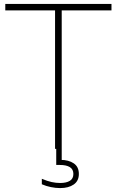

<svg xmlns="http://www.w3.org/2000/svg" viewBox="-20 -760 596 980"><path d="M261 0V-707H7V-740H549V-707H295V0ZM287 200Q264.5 200 239.8 195Q215 190 193.5 180.5V152.5Q221.5 164.5 243.5 169.2Q265.5 174 287 174Q318.5 174 336.5 163Q354.5 152 354.5 128Q354.5 104 336.5 93Q318.5 82 286 82H267V-10H295V71L288.5 56Q330.5 56 356.5 73.8Q382.5 91.5 382.5 128Q382.5 163.5 356.2 181.8Q330 200 287 200Z"/></svg>

Font: Encode Sans SC Condensed Thin Thin
Style: Regular
Weight: 250
Version: Version 3.002